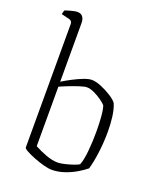

<svg xmlns="http://www.w3.org/2000/svg" viewBox="-147 -889 804 977"><g transform="rotate(20 255.0 -400.0)"><path d="M252 0Q234 0 206.5 -7.5Q179 -15 152.5 -25.5Q126 -36 108 -46Q90 -56 90 -62V-730Q90 -748 72 -752L30 -762Q31 -769 33 -775Q35 -781 36 -784Q49 -789 70 -794.5Q91 -800 100 -800Q121 -800 130.5 -787.5Q140 -775 140 -754V-436Q164 -451 192 -465.5Q220 -480 246 -490Q272 -500 289 -500Q311 -500 341 -487.5Q371 -475 397.5 -458Q424 -441 433 -427Q445 -399 450 -360.5Q455 -322 455 -280Q455 -222 447.5 -165Q440 -108 429 -72Q411 -57 382.5 -40Q354 -23 320 -11.5Q286 0 252 0ZM269 -45Q282 -45 305.5 -50.5Q329 -56 350.5 -63.5Q372 -71 379 -76Q390 -102 395 -153.5Q400 -205 400 -258Q400 -302 397 -340Q394 -378 387 -398Q380 -407 360.5 -421Q341 -435 318.5 -445.5Q296 -456 277 -456Q266 -456 239.5 -447.5Q213 -439 185 -428Q157 -417 140 -409V-87Q169 -71 204 -58Q239 -45 269 -45Z"/></g></svg>

Font: Texturina 72pt Thin
Style: Regular
Weight: 100
Designer: Guillermo Torres Carreño
Foundry: Omnibus-Type
Version: Version 1.002; ttfautohint (v1.8.3)